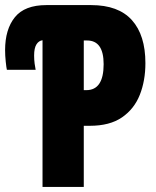

<svg xmlns="http://www.w3.org/2000/svg" viewBox="-31 -734 614 754"><path d="M136 -576Q121 -574 112 -559.5Q103 -545 103 -516Q103 -499 105 -484Q107 -469 109 -460H-4Q-6 -468 -8.5 -492Q-11 -516 -11 -537Q-11 -619 27.5 -666.5Q66 -714 151 -714H327Q434 -714 487 -655Q540 -596 540 -486Q540 -417 518 -361.5Q496 -306 448 -273Q400 -240 322 -240H298V0H136ZM308 -380Q376 -380 376 -482Q376 -575 311 -575H298V-380Z"/></svg>

Font: Noto Sans Mono SemiCondensed Black
Style: Regular
Weight: 900
Width: 4
Designer: Monotype Design Team
Foundry: Monotype Imaging Inc.
Version: Version 2.014; ttfautohint (v1.8.4.7-5d5b)